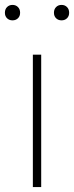

<svg xmlns="http://www.w3.org/2000/svg" viewBox="-49 -763 302 783"><path d="M85 0V-540H119V0ZM202 -680Q188.5 -680 179.8 -688.5Q171 -697 171 -711Q171 -725.5 179.8 -734.2Q188.5 -743 202 -743Q215.5 -743 224.2 -734.2Q233 -725.5 233 -711Q233 -697 224.2 -688.5Q215.5 -680 202 -680ZM2 -680Q-11.5 -680 -20.2 -688.5Q-29 -697 -29 -711Q-29 -725.5 -20.2 -734.2Q-11.5 -743 2 -743Q15.5 -743 24.2 -734.2Q33 -725.5 33 -711Q33 -697 24.2 -688.5Q15.5 -680 2 -680Z"/></svg>

Font: Encode Sans Th
Style: Regular
Weight: 100
Designer: Multiple Designers
Foundry: Impallari Type
Version: Version 3.002; ttfautohint (v1.8.3) -l 8 -r 50 -G 200 -x 14 